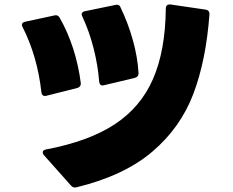

<svg xmlns="http://www.w3.org/2000/svg" viewBox="-20 -791 1040 858"><path d="M315 47Q305 47 297 38L176 -98Q171 -103 171 -110Q171 -120 185 -123Q376 -159 492.5 -235.5Q609 -312 664 -438.5Q719 -565 721 -753Q721 -763 726.5 -767.5Q732 -772 742 -771L899 -748Q917 -745 916 -727Q901 -522 844 -371.5Q787 -221 661 -113.5Q535 -6 322 46ZM438 -409Q425 -409 423 -427Q418 -497 398.5 -574Q379 -651 348 -717Q345 -723 345 -727Q345 -738 360 -741L496 -769L502 -770Q515 -770 519 -757Q552 -689 573.5 -612.5Q595 -536 599 -465V-462Q599 -448 583 -443L444 -410Q442 -409 438 -409ZM181 -362Q167 -362 165 -379Q147 -540 81 -670Q78 -676 78 -680Q78 -691 93 -694L223 -722L229 -723Q241 -723 247 -711Q283 -648 307 -573.5Q331 -499 341 -420V-417Q341 -403 326 -398L187 -363Q185 -362 181 -362Z"/></svg>

Font: LINE Seed JP_TTF ExtraBold
Style: Regular
Weight: 800
Designer: LY Corporation & Fontrix & Fontworks
Version: Version 1.015